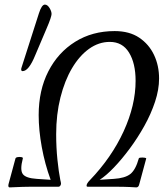

<svg xmlns="http://www.w3.org/2000/svg" viewBox="-20 -811 717 834"><path d="M22 3Q14 3 17 -11L47 -122Q48 -127 56.5 -128.5Q65 -130 73 -128.5Q81 -127 79 -122Q66 -73 79 -55Q92 -37 140 -34L200 -30Q175 -98 161.5 -172Q148 -246 148 -311Q148 -419 190 -501Q232 -583 306.5 -629.5Q381 -676 478 -676Q542 -676 584.5 -647.5Q627 -619 649 -572.5Q671 -526 671 -470Q671 -422 653.5 -369Q636 -316 607 -264Q578 -212 543.5 -165.5Q509 -119 475 -83.5Q441 -48 413 -30L474 -34Q523 -37 546 -55Q569 -73 583 -123Q584 -126 592 -126.5Q600 -127 608 -126Q616 -125 615 -122L585 -11Q582 3 572 3Q543 1 517.5 0.5Q492 0 474 0H360Q356 0 356 -4Q356 -14 370 -28Q465 -127 517 -240.5Q569 -354 569 -460Q569 -536 540.5 -582.5Q512 -629 457 -629Q409 -629 367 -599Q325 -569 293 -515Q261 -461 242.5 -387.5Q224 -314 224 -228Q224 -170 229.5 -117Q235 -64 242 -29Q243 -23 244 -20.5Q245 -18 245 -14Q245 -9 242 -4.5Q239 0 235 0H121Q84 0 22 3ZM78 -502Q72 -502 72 -510Q72 -513 74 -519L149 -753Q161 -791 175 -791Q186 -791 195 -776.5Q204 -762 204 -750Q204 -745 199 -729.5Q194 -714 181 -684L133 -571Q105 -502 78 -502Z"/></svg>

Font: Junicode Two Beta Condensed
Style: Italic
Weight: 400
Width: 3
Italic angle: -9°
Version: Version 1.053; ttfautohint (v1.8.4)